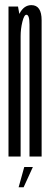

<svg xmlns="http://www.w3.org/2000/svg" viewBox="-20 -626 200 768"><path d="M14 0H62.5V-541.5L52 -600H14ZM98 0H146.5V-390Q146.5 -484 146.5 -544.8Q146.5 -605.5 105.5 -605.5Q75.5 -605.5 58 -571.5Q40.5 -537.5 40.5 -493.5L62.5 -480.5Q62.5 -510.5 69.5 -538.8Q76.5 -567 85.5 -567Q98 -567 98 -527.5Q98 -488 98 -397ZM54.5 123H74.5L111.5 42H77Z"/></svg>

Font: Anybody UltraCondensed Light
Style: Regular
Weight: 300
Width: 1
Version: Version 1.113;gftools[0.9.25]